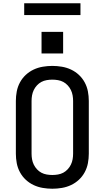

<svg xmlns="http://www.w3.org/2000/svg" viewBox="-20 -1146 640 1174"><path d="M300 8Q271 8 241.5 3Q212 -2 185.5 -14.5Q159 -27 137.5 -47Q116 -67 102 -93Q88 -119 82.5 -148Q77 -177 77 -206V-529Q77 -558 82.5 -587Q88 -616 102 -642Q116 -668 137.5 -688Q159 -708 185.5 -720.5Q212 -733 241.5 -738Q271 -743 300 -743Q329 -743 358.5 -738Q388 -733 414.5 -720.5Q441 -708 462.5 -688Q484 -668 498 -642Q512 -616 517.5 -587Q523 -558 523 -529V-206Q523 -177 517.5 -148Q512 -119 498 -93Q484 -67 462.5 -47Q441 -27 414.5 -14.5Q388 -2 358.5 3Q329 8 300 8ZM300 -76Q317 -76 334.5 -79Q352 -82 367 -90Q382 -98 394 -111Q406 -124 413.5 -139.5Q421 -155 424 -172Q427 -189 427 -206V-529Q427 -546 424 -563Q421 -580 413.5 -595.5Q406 -611 394 -624Q382 -637 367 -645Q352 -653 334.5 -656Q317 -659 300 -659Q283 -659 265.5 -656Q248 -653 233 -645Q218 -637 206 -624Q194 -611 186.5 -595.5Q179 -580 176 -563Q173 -546 173 -529V-206Q173 -189 176 -172Q179 -155 186.5 -139.5Q194 -124 206 -111Q218 -98 233 -90Q248 -82 265.5 -79Q283 -76 300 -76ZM234 -819V-951H366V-819ZM128 -1054V-1126H472V-1054Z"/></svg>

Font: Iosevka SS04 Medium Extended
Style: Regular
Weight: 500
Width: 7
Monospace: yes
Designer: Belleve Invis
Foundry: Belleve Invis
Version: Version 19.0.0; ttfautohint (v1.8.4)